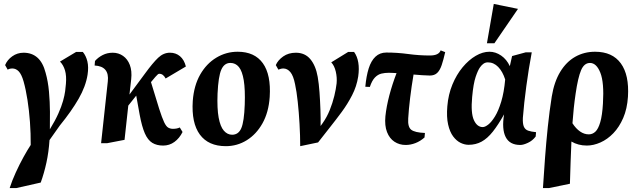

<svg xmlns="http://www.w3.org/2000/svg" viewBox="-20 -728 3243 976"><path d="M29.1 228Q40.8 191.3 59.9 149.4Q79 107.5 99.6 70.2Q120.3 32.9 136.1 8.9Q136.6 -48.9 132.3 -107.6Q128 -166.4 119.7 -219.8Q111.4 -273.2 99.9 -314Q89.4 -350.5 75.2 -365.2Q61 -379.9 42.9 -379.9Q28.6 -379.9 19.1 -373.9L6 -397.1Q17 -423.9 42.5 -441.9Q68 -460 100 -460Q142 -460 170.2 -435.1Q198.5 -410.1 211.9 -357.9Q224.4 -314.1 229 -261.9Q233.6 -209.7 233.9 -159.7Q234.2 -109.6 233.5 -70.7Q260.9 -115.5 276.7 -151.1Q292.6 -186.8 300.5 -215.1Q308.4 -243.4 311.2 -264.7Q314.1 -286 315.1 -302.1Q318.6 -342.6 310.4 -370.2Q302.2 -397.8 285 -415L366.9 -464H401Q417.2 -444.8 424.2 -415.8Q431.1 -386.9 425.1 -348.1Q415.9 -289.1 379.9 -226.3Q344 -163.5 284 -89.9L231.7 -16Q227.7 45 215.9 99.1Q204.1 153.1 187 200L62.9 228Z M493.9 0 528 -314Q537 -391 461 -395L462.9 -418Q478.4 -436 501.6 -448Q524.9 -460 552.9 -460Q582.4 -460 605.4 -443.9Q628.5 -427.9 640 -397.8Q651.5 -367.7 646.9 -325L638.1 -247.4L717 -354Q756.7 -408.5 783.9 -434.3Q811.1 -460.1 844 -460.1Q873.7 -460.1 895 -442.2Q916.2 -424.3 924.9 -390L822 -329Q816.1 -340.3 808.3 -346.6Q800.4 -353 789.1 -353Q785.9 -353 781.7 -349.4Q777.5 -345.9 769.6 -336.9Q761.6 -327.9 747.5 -310.6L789.1 -175Q804 -128.7 814.3 -106.9Q824.6 -85.1 835.4 -79.1Q846.1 -73.1 859.1 -73.1Q868.1 -73.1 877.4 -74.7Q886.6 -76.4 893.9 -80.1L908 -57Q892.2 -25.2 866.8 -6.6Q841.4 12 809 12Q777 12 754.1 -1.9Q731.3 -15.9 716.2 -50.2Q701.2 -84.5 690 -144.9L672.5 -241.9L632.1 -191.2L613.1 -17.1L524.1 0Z M1128.1 15Q1039.4 15 996 -43.9Q952.6 -102.9 959.9 -214.9Q965.8 -293.1 997.6 -348.9Q1029.4 -404.6 1079.5 -434.8Q1129.6 -465 1188.1 -465Q1274.4 -465 1316.3 -406.4Q1358.2 -347.7 1351 -235.1Q1345.7 -157.2 1314.4 -101.3Q1283.1 -45.4 1234.4 -15.2Q1185.6 15 1128.1 15ZM1159.9 -43.1Q1192.4 -43.1 1206.7 -76.6Q1221 -110.1 1224.1 -196.1Q1226.8 -273.1 1219.1 -319.8Q1211.4 -366.4 1194.4 -387.3Q1177.4 -408.1 1151.1 -408.1Q1120.1 -408.1 1105 -373.9Q1089.9 -339.6 1085.9 -252.1Q1083 -176 1091.5 -130.1Q1100 -84.2 1117.9 -63.7Q1135.9 -43.1 1159.9 -43.1Z M1506.1 15Q1506 -39 1502.6 -98.3Q1499.3 -157.5 1493.5 -210.7Q1487.8 -263.9 1479.9 -299.9Q1471.4 -343.1 1456 -361.5Q1440.6 -379.9 1420.1 -379.9Q1413.1 -379.9 1406.3 -377.9Q1399.5 -376 1395.1 -374L1382 -397.1Q1392.7 -422.1 1419.6 -441.1Q1446.5 -460 1484 -460Q1530.2 -460 1557.7 -427.1Q1585.1 -394.2 1595.1 -337Q1601 -302.7 1604.1 -259.6Q1607.2 -216.4 1608.8 -172Q1610.4 -127.6 1609.7 -87.5L1620.1 -102Q1641.7 -132.5 1656.2 -168.5Q1670.7 -204.5 1679.4 -240.3Q1688 -276 1691.1 -304.1Q1693.9 -333.9 1686.9 -364Q1679.9 -394.1 1663.9 -411.1L1749.9 -464H1779.9Q1796 -442 1801.3 -410.1Q1806.6 -378.3 1800.9 -339.1Q1793.1 -288.9 1769.7 -243.7Q1746.4 -198.5 1716.8 -158.5Q1687.2 -118.5 1659 -83.1L1596.9 -4Z M2042.1 8.9Q2010.2 8.9 1985.1 -7.6Q1960 -24.1 1947.3 -56.8Q1934.6 -89.5 1939.1 -137.1Q1944.3 -186.7 1959.2 -243.4Q1974.1 -300.1 1995.8 -356.3Q1984.3 -357 1974.1 -357.5Q1964 -358 1956 -358Q1936.8 -358 1918.8 -353.8Q1900.9 -349.5 1885.9 -334.1Q1871 -318.8 1860 -286.1L1837 -287Q1842 -341.3 1854.1 -380Q1866.3 -418.8 1888.5 -439.8Q1910.8 -460.9 1944 -460.9Q1999.6 -460.9 2055.1 -453.4Q2110.5 -445.9 2165.1 -445.9Q2187.9 -445.9 2201.4 -452.3Q2215 -458.6 2220 -471.9L2243.1 -462.9Q2234.2 -423.9 2225.3 -397.3Q2216.4 -370.8 2202.5 -357.4Q2188.6 -344 2165.1 -344Q2148.5 -344 2126.5 -345.7Q2104.5 -347.4 2082.2 -349.1Q2071.9 -288.9 2064.8 -230.2Q2057.7 -171.5 2055.1 -126.1Q2052.1 -82.4 2070.6 -68.3Q2089.1 -54.1 2140.1 -52.1L2137.9 -29.1Q2116.4 -10.1 2091.7 -0.6Q2067 8.9 2042.1 8.9Z M2362 8.1Q2342 8.1 2321.2 -1.9Q2300.5 -12 2283.5 -34.6Q2266.5 -57.3 2257.9 -95.2Q2249.3 -133.1 2253.9 -187.9Q2258.9 -248.1 2279.8 -298.4Q2300.6 -348.8 2331.7 -386.2Q2362.9 -423.6 2398.4 -444.3Q2433.9 -465 2468 -465Q2499.1 -465 2527.4 -445.6Q2555.6 -426.2 2571.6 -391.7L2583.1 -443.1L2652.9 -462.1H2683.1Q2667.5 -379.1 2655.6 -291.1Q2643.6 -203 2637.9 -129Q2636.5 -99.1 2643 -84.1Q2649.5 -69 2665.2 -63.7Q2680.9 -58.4 2704.9 -56.1L2703 -34Q2687.2 -13 2663.8 -2.1Q2640.4 8.9 2624.9 8.9Q2570.7 8.9 2550.4 -31.6Q2530 -72.1 2542.4 -146.6Q2512.4 -93.1 2485.1 -58.7Q2457.7 -24.2 2428.2 -8.1Q2398.6 8.1 2362 8.1ZM2434.1 -82Q2445.7 -82 2462.3 -95Q2478.9 -108 2496.3 -136.4Q2513.7 -164.7 2527.9 -211.3Q2542.1 -257.9 2548 -324Q2535 -364.6 2512.4 -387.8Q2489.7 -411 2460.1 -411Q2448.2 -411 2438.7 -404.8Q2429.1 -398.6 2420.1 -385.9Q2409.4 -371.1 2397.9 -337.2Q2386.4 -303.2 2380.1 -234.9Q2372.6 -153.1 2388.9 -117.6Q2405.1 -82 2434.1 -82ZM2455.2 -507.9 2490 -708 2613.1 -682.9 2493.1 -507.9Z M2740 228Q2744.8 154 2750.5 75.5Q2756.3 -3 2764.6 -82.7Q2772.9 -162.5 2784.9 -238Q2797.2 -312.5 2828 -363.1Q2858.7 -413.7 2904.1 -439.4Q2949.5 -465 3004.9 -465Q3093 -465 3136 -405.7Q3179 -346.4 3172.1 -236Q3168.1 -174.8 3148 -128.4Q3127.9 -82 3097.9 -50.8Q3067.9 -19.6 3032.4 -3.9Q2997 11.9 2963 11.9Q2940.9 11.9 2921.3 6.7Q2901.7 1.6 2884.7 -8.5Q2882.4 40.5 2880.6 94.7Q2878.9 149 2877.1 206L2770.9 228ZM2972.9 -45Q2992 -45 3006.6 -58.7Q3021.2 -72.4 3031.3 -106.8Q3041.4 -141.1 3045 -202.1Q3051.5 -307.9 3031.9 -357.9Q3012.2 -408 2979.1 -408Q2949.6 -408 2933.9 -371.2Q2918.1 -334.4 2906.1 -251.9Q2895.5 -180.7 2890 -101.4Q2907.6 -74.1 2928.7 -59.6Q2949.7 -45 2972.9 -45Z"/></svg>

Font: Ancizar Serif Light
Style: Italic
Weight: 300
Italic angle: -4°
Designer: Cesar Puertas, Viviana Monsalve, Julian Moncada, Julian Prieto, Jose Castro, Felipe Aragon, Mariel Hernandez, Sara Alarc
Version: Version 8.100